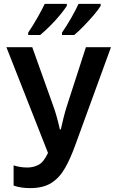

<svg xmlns="http://www.w3.org/2000/svg" viewBox="-20 -957 603 988"><path d="M135 11Q113 11 91.5 8Q70 5 50 -2V-106Q84 -95 121 -95Q152 -95 178.5 -109Q205 -123 227 -170L13 -714H146L254 -412Q264 -385 273 -352Q282 -319 288 -291H293Q299 -319 307 -351Q315 -383 324 -411L422 -714H551L368 -212Q343 -142 314.5 -92Q286 -42 244 -15.5Q202 11 135 11ZM299 -789Q324 -825 348 -867.5Q372 -910 384 -937H498V-927Q487 -908 463 -880Q439 -852 411.5 -823.5Q384 -795 362 -777H299ZM125 -789Q150 -826 173.5 -867.5Q197 -909 210 -937H324V-927Q312 -908 289 -880Q266 -852 238.5 -824.5Q211 -797 187 -777H125Z"/></svg>

Font: Noto Sans Mono SemiCondensed SemiBold
Style: Regular
Weight: 600
Width: 4
Designer: Monotype Design Team
Foundry: Monotype Imaging Inc.
Version: Version 2.014; ttfautohint (v1.8.4.7-5d5b)